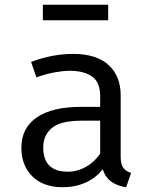

<svg xmlns="http://www.w3.org/2000/svg" viewBox="-20 -779 655 811"><path d="M489.7 -117.9Q489.7 -85.1 500.5 -70.3Q511.3 -55.4 533.8 -48.7L512.8 11.8Q477.9 7.2 451.8 -10.5Q425.6 -28.2 413.8 -64.1Q384.6 -26.7 340.8 -7.4Q296.9 11.8 244.6 11.8Q163.6 11.8 116.9 -33.8Q70.3 -79.5 70.3 -154.9Q70.3 -238.5 135.4 -283.1Q200.5 -327.7 323.6 -327.7H403.1V-372.8Q403.1 -431.3 369 -455.6Q334.9 -480 274.4 -480Q247.7 -480 211.8 -473.6Q175.9 -467.2 133.8 -452.3L111.3 -517.4Q160.5 -535.9 204.4 -543.6Q248.2 -551.3 287.7 -551.3Q388.2 -551.3 439 -504.1Q489.7 -456.9 489.7 -376.9ZM266.7 -53.8Q306.7 -53.8 342.8 -74.1Q379 -94.4 403.1 -130.3V-269.2H325.1Q235.9 -269.2 199.2 -238.5Q162.6 -207.7 162.6 -155.9Q162.6 -53.8 266.7 -53.8ZM436.9 -693.3H161V-759H436.9Z"/></svg>

Font: FiraCode Nerd Font
Style: Regular
Weight: 400
Designer: Carrois Corporate, Edenspiekermann AG, Nikita Prokopov
Foundry: Carrois Corporate, Edenspiekermann AG, Nikita Prokopov
Version: Version 6.002;Nerd Fonts 2.1.0